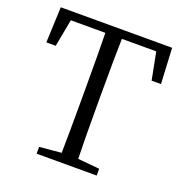

<svg xmlns="http://www.w3.org/2000/svg" viewBox="-131 -844 913 959"><g transform="rotate(20 326.0 -364.5)"><path d="M553.7 -684.6H371.1Q368.2 -588.9 368.2 -391.6V-336.9Q368.2 -142.6 371.1 -46.9L486.3 -36.1V0H167V-36.1L283.2 -46.9Q285.2 -142.6 285.2 -336.9V-391.6Q285.2 -588.9 283.2 -684.6H99.6L72.3 -539.1H22.5L30.3 -728.5H622.1L631.8 -539.1H582Z"/></g></svg>

Font: GenYoMin JP Regular
Style: Regular
Weight: 400
Version: Version 1.001;PS 1;hotconv 16.6.51;makeotf.lib2.5.65220 DEVE